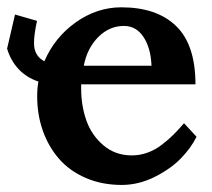

<svg xmlns="http://www.w3.org/2000/svg" viewBox="-90 -511 589 533"><path d="M452.6 -276.9H135.3V-265.1Q135.3 -217.8 149.7 -176.8Q164.1 -135.7 197 -107.7Q230 -79.6 275.9 -79.6Q298.3 -79.6 319.3 -87.2Q340.3 -94.7 359.1 -109.1Q377.9 -123.5 390.9 -136.5Q403.8 -149.4 420.9 -168.9L455.6 -131.3Q440.9 -101.1 412.6 -71.8Q384.3 -42.5 339.6 -20Q294.9 2.4 248 2.4Q192.9 2.4 147.9 -17.1Q103 -36.6 73.7 -70.3Q44.4 -104 28.8 -148.4Q13.2 -192.9 13.2 -243.7Q13.2 -265.6 16.6 -284.7Q-16.1 -295.4 -38.3 -319.1Q-60.5 -342.8 -70.3 -376L-48.3 -470.7L12.7 -453.1Q4.4 -414.6 4.4 -391.1Q4.4 -356 33.2 -340.8Q61.5 -407.2 120.4 -449Q179.2 -490.7 246.6 -490.7Q345.2 -490.7 398.9 -438.7Q452.6 -386.7 452.6 -276.9ZM142.6 -328.6H330.6Q328.6 -377.9 308.3 -408.4Q288.1 -439 253.9 -439Q213.4 -439 182.6 -408Q151.9 -377 142.6 -328.6Z"/></svg>

Font: Flanker
Style: Bold
Weight: 700
Designer: Flanker
Foundry: Flanker
Version: Version 2.021